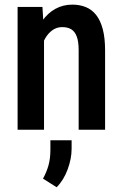

<svg xmlns="http://www.w3.org/2000/svg" viewBox="-20 -558 529 826"><path d="M169.4 -415.5V0H55.7V-528.3H162.6ZM148.9 -283.2H112.8Q112.3 -340.3 125 -387.2Q137.7 -434.1 161.4 -467.8Q185.1 -501.5 218 -519.8Q251 -538.1 291.5 -538.1Q322.8 -538.1 348.9 -527.6Q375 -517.1 393.6 -493.7Q412.1 -470.2 422.1 -432.6Q432.1 -395 432.1 -340.8V0H318.4V-341.8Q318.4 -378.9 310.3 -400.6Q302.2 -422.4 286.6 -431.9Q271 -441.4 247.1 -441.4Q225.1 -441.4 206.8 -429Q188.5 -416.5 175.5 -394.8Q162.6 -373 155.8 -344.5Q148.9 -315.9 148.9 -283.2ZM288.1 45.4V82Q288.1 124.5 271 170.9Q253.9 217.3 223.6 247.6L165 210.4Q180.2 183.1 188.5 153.8Q196.8 124.5 196.8 86.4V45.4Z"/></svg>

Font: Roboto Condensed Medium
Style: Regular
Weight: 500
Designer: Christian Robertson
Foundry: Google
Version: Version 3.0